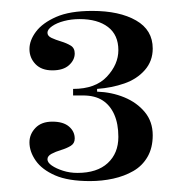

<svg xmlns="http://www.w3.org/2000/svg" viewBox="-20 -743 335 352"><path d="M145 -411Q105 -411 81 -421.5Q57 -432 45.5 -448.5Q34 -465 34 -482Q34 -497 45 -508.5Q56 -520 76 -520Q96 -520 106.5 -511Q117 -502 117 -489Q117 -480 109.5 -475.5Q102 -471 92 -468Q82 -465 74.5 -461Q67 -457 67 -451Q67 -445 75 -439.5Q83 -434 95.5 -430Q108 -426 122 -426Q158 -426 177.5 -444Q197 -462 197 -492Q197 -516 189.5 -533Q182 -550 168 -559Q154 -568 132 -568H114V-580Q155 -580 176 -602.5Q197 -625 197 -651Q197 -679 178 -693.5Q159 -708 126 -708Q111 -708 97.5 -704.5Q84 -701 75.5 -695Q67 -689 67 -683Q67 -677 74.5 -673.5Q82 -670 92 -667Q102 -664 109.5 -659.5Q117 -655 117 -645Q117 -633 106.5 -623.5Q96 -614 76 -614Q56 -614 45 -625.5Q34 -637 34 -653Q34 -669 46 -685Q58 -701 83 -712Q108 -723 149 -723Q199 -723 229.5 -705.5Q260 -688 260 -654Q260 -631 245.5 -614.5Q231 -598 208 -590Q185 -582 158 -580V-575Q185 -574 208 -564.5Q231 -555 245.5 -537.5Q260 -520 260 -495Q260 -472 250.5 -455.5Q241 -439 224.5 -429.5Q208 -420 187.5 -415.5Q167 -411 145 -411Z"/></svg>

Font: Kalnia Thin Medium
Style: Regular
Weight: 500
Version: Version 1.105